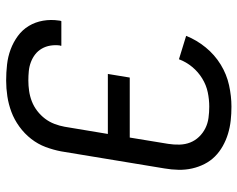

<svg xmlns="http://www.w3.org/2000/svg" viewBox="-96 -688 791 640"><g transform="rotate(-90 300.0 -367.5)"><path d="M265 8Q241 8 218.5 5.5Q196 3 174.5 -3.5Q153 -10 133.5 -21Q114 -32 99 -47Q84 -62 74 -81.5Q64 -101 59 -123Q54 -145 54.5 -168.5Q55 -192 59 -215L116 -560Q121 -586 130.5 -611.5Q140 -637 157.5 -659.5Q175 -682 198.5 -699Q222 -716 247.5 -725.5Q273 -735 299.5 -739Q326 -743 352 -743Q379 -743 405.5 -740Q432 -737 456 -728Q480 -719 500.5 -704Q521 -689 534 -667.5Q547 -646 551.5 -620Q556 -594 552 -567Q552 -565 551.5 -563Q551 -561 550 -559H468Q468 -560 468 -561.5Q468 -563 469 -564Q471 -580 468.5 -595.5Q466 -611 458.5 -624Q451 -637 439.5 -646Q428 -655 413.5 -660.5Q399 -666 383.5 -667.5Q368 -669 352 -669Q335 -669 317.5 -666.5Q300 -664 283 -657.5Q266 -651 251 -639.5Q236 -628 225 -613.5Q214 -599 207.5 -582Q201 -565 198 -548L174 -404H374L362 -331H162L141 -203Q138 -184 138.5 -165Q139 -146 145.5 -129.5Q152 -113 164.5 -100Q177 -87 193 -79Q209 -71 227.5 -68.5Q246 -66 265 -66Q289 -66 313 -71Q337 -76 359 -89.5Q381 -103 397.5 -123Q414 -143 423 -167L501 -143Q487 -108 462.5 -78Q438 -48 405.5 -28Q373 -8 336.5 0Q300 8 265 8Z"/></g></svg>

Font: Iosevka Curly Extended
Style: Italic
Weight: 400
Width: 7
Italic angle: -9°
Monospace: yes
Designer: Belleve Invis
Foundry: Belleve Invis
Version: Version 11.1.0; ttfautohint (v1.8.3)